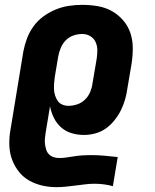

<svg xmlns="http://www.w3.org/2000/svg" viewBox="-20 -548 640 791"><path d="M212 223Q182 223 154 216.5Q126 210 101.5 196.5Q77 183 59.5 161.5Q42 140 31.5 114Q21 88 19 59Q17 30 21 0L76 -335Q81 -362 91 -389Q101 -416 118 -439.5Q135 -463 159 -480.5Q183 -498 210 -509Q237 -520 264.5 -524Q292 -528 319 -528Q352 -528 383.5 -522.5Q415 -517 441.5 -502Q468 -487 488 -463.5Q508 -440 517.5 -411Q527 -382 527 -349.5Q527 -317 522 -285L505 -185Q502 -162 495.5 -139Q489 -116 478.5 -94.5Q468 -73 452 -53Q436 -33 416.5 -19Q397 -5 373 1.5Q349 8 326 8Q299 8 274.5 0.5Q250 -7 231.5 -23.5Q213 -40 202 -62.5Q191 -85 186 -110L168 -1Q166 11 165 23Q164 35 165.5 46.5Q167 58 170.5 69Q174 80 182 88Q190 96 201 99.5Q212 103 224 103Q240 103 256 100.5Q272 98 288.5 95.5Q305 93 321.5 92Q338 91 354 91Q383 91 410.5 93.5Q438 96 465 99L445 219Q427 214 408 211.5Q389 209 370 209Q350 209 330 211.5Q310 214 290 216.5Q270 219 251 221Q232 223 212 223ZM262 -112Q280 -112 298 -118Q316 -124 330 -137.5Q344 -151 351.5 -169Q359 -187 361 -204L378 -304Q381 -323 381 -341Q381 -359 374 -374.5Q367 -390 352 -399Q337 -408 319 -408Q301 -408 283 -402Q265 -396 251.5 -382.5Q238 -369 230.5 -351Q223 -333 220 -316L206 -233Q204 -219 203 -206Q202 -193 202.5 -180Q203 -167 207 -154.5Q211 -142 218 -132Q225 -122 237 -117Q249 -112 262 -112Z"/></svg>

Font: Iosevka Heavy Extended Oblique
Style: Regular
Weight: 900
Width: 7
Italic angle: -9°
Monospace: yes
Designer: Belleve Invis
Foundry: Belleve Invis
Version: Version 32.5.0; ttfautohint (v1.8.4)